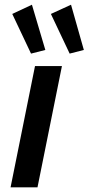

<svg xmlns="http://www.w3.org/2000/svg" viewBox="-20 -805 380 825"><path d="M130.4 -521H246.1L141.1 0H25.4ZM32.7 -745.1 117.2 -784.7 174.8 -590.3 113.3 -574.7ZM198.7 -745.1 285.2 -784.7 340.3 -590.3 279.3 -574.7Z"/></svg>

Font: Reddit Sans Chocolate SemiBold
Style: Italic
Weight: 600
Italic angle: -11.25°
Designer: Stephen Hutchings
Version: Version 1.013